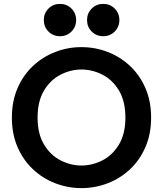

<svg xmlns="http://www.w3.org/2000/svg" viewBox="-20 -954 837 986"><path d="M398 12Q328 12 263.5 -13Q199 -38 149 -85Q99 -132 70 -199Q41 -266 41 -350Q41 -434 70 -501Q99 -568 149 -615Q199 -662 263.5 -687Q328 -712 398 -712Q469 -712 533.5 -687Q598 -662 648 -615Q698 -568 727 -501Q756 -434 756 -350Q756 -266 727 -199Q698 -132 648 -85Q598 -38 533.5 -13Q469 12 398 12ZM398 -104Q454 -104 506 -130.5Q558 -157 591 -212Q624 -267 624 -350Q624 -434 591 -489Q558 -544 506 -570.5Q454 -597 398 -597Q343 -597 291 -570.5Q239 -544 206 -489Q173 -434 173 -350Q173 -267 206 -212Q239 -157 291 -130.5Q343 -104 398 -104ZM288 -768Q253 -768 229 -792Q205 -816 205 -851Q205 -886 229 -910Q253 -934 288 -934Q323 -934 347 -910Q371 -886 371 -851Q371 -816 347 -792Q323 -768 288 -768ZM510 -768Q475 -768 451 -792Q427 -816 427 -851Q427 -886 451 -910Q475 -934 510 -934Q545 -934 569 -910Q593 -886 593 -851Q593 -816 569 -792Q545 -768 510 -768Z"/></svg>

Font: Rethink Sans
Style: Bold
Weight: 700
Designer: The Rethink Sans project authors (Hans Thiessen). DM Sans designed by Colophon Foundry.
Foundry: Rethink Communications LLC
Version: Version 1.001